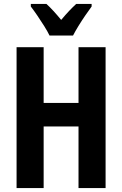

<svg xmlns="http://www.w3.org/2000/svg" viewBox="-20 -953 619 973"><path d="M515.1 0H377.9V-312H201.2V0H64V-713.9H201.2V-431.2H377.9V-713.9H515.1ZM231 -772.9Q221.7 -792.5 204.8 -819.6Q188 -846.7 169.4 -873.8Q150.9 -900.9 136.2 -919.9V-933.1H215.3Q231.9 -918 251 -897.2Q270 -876.5 290 -852.1Q313 -879.4 330.3 -897.7Q347.7 -916 366.2 -933.1H444.3V-919.9Q430.2 -900.9 412.1 -874.5Q394 -848.1 377.4 -821Q360.8 -793.9 350.1 -772.9Z"/></svg>

Font: Open Sans Condensed
Style: Bold
Weight: 700
Width: 3
Designer: Monotype Design Team
Foundry: Monotype Imaging Inc.
Version: Version 3.003; ttfautohint (v1.8.4)